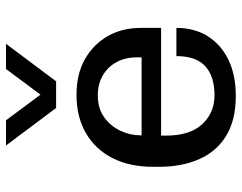

<svg xmlns="http://www.w3.org/2000/svg" viewBox="-103 -693 806 640"><g transform="rotate(-90 300.0 -373.0)"><path d="M300 10Q220 10 167.5 -22Q115 -54 89.5 -112Q64 -170 64 -245V-266Q64 -344 93 -401Q122 -458 176 -489.5Q230 -521 304 -521Q373 -521 422.5 -493Q472 -465 499.5 -417Q527 -369 527 -307V-239H168V-222Q168 -143 206 -102Q244 -61 302 -61Q366 -61 399.5 -92Q433 -123 433 -188H527Q527 -127 498.5 -82.5Q470 -38 419.5 -14Q369 10 300 10ZM169 -304H429V-319Q429 -357 413.5 -386.5Q398 -416 369 -433Q340 -450 302 -450Q259 -450 229.5 -429Q200 -408 184.5 -375.5Q169 -343 169 -309ZM474 -756 349 -589H260L135 -756H219L332 -604H277L390 -756Z"/></g></svg>

Font: Chivo Mono Medium
Style: Regular
Weight: 400
Monospace: yes
Version: Version 1.008